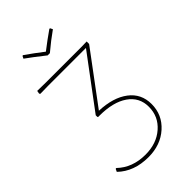

<svg xmlns="http://www.w3.org/2000/svg" viewBox="-249 -899 986 986"><g transform="rotate(-45 244.0 -406.0)"><path d="M323 -819 330 -805Q283 -772 232 -729H216Q150 -781 116 -805L123 -819H128Q174 -787 223 -749Q272 -787 318 -819ZM213 7Q108 7 44 -55L51 -70L56 -71Q116 -13 211 -13Q292 -13 344.5 -59Q397 -105 397 -175Q397 -244 340.5 -283Q284 -322 185 -322H176L173 -325V-337L382 -617H107L50 -616L46 -621L49 -638L113 -637H372L408 -638V-620L201 -342Q301 -338 359 -294Q417 -250 417 -175Q417 -97 359 -45Q301 7 213 7Z"/></g></svg>

Font: Alegreya Sans Thin
Style: Regular
Weight: 100
Designer: Juan Pablo del Peral
Foundry: Huerta Tipografica
Version: Version 2.007